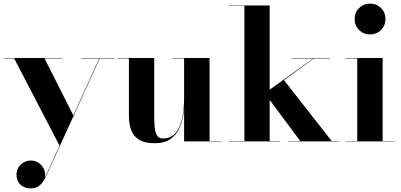

<svg xmlns="http://www.w3.org/2000/svg" viewBox="-21 -780 2214 1059"><path d="M224.5 -458 385 -140.5 308 24.5 57 -458H-1V-460H321.5V-458ZM610.5 -460V-458H529L231.5 195.5Q218.5 223 199.5 241Q180.5 259 146.5 259Q127.5 259 110 250.8Q92.5 242.5 81.2 225.8Q70 209 70 183.5Q70 161 80.8 143.2Q91.5 125.5 109.8 115.5Q128 105.5 150.5 105.5Q172.5 105.5 191.8 118.2Q211 131 221.2 152.5Q231.5 174 226.5 201L526.5 -458H427V-460Z M832 10Q776 10 745.2 -9.8Q714.5 -29.5 702.2 -63.5Q690 -97.5 690 -141V-458H624.5V-460H829.5V-142Q829.5 -100 833 -72Q836.5 -44 846.8 -30Q857 -16 878 -16Q915.5 -16 938.5 -37.5Q961.5 -59 973.8 -93Q986 -127 990.2 -165.2Q994.5 -203.5 994.5 -237L997 -239.5Q997 -202.5 992 -159.5Q987 -116.5 970.8 -78Q954.5 -39.5 921.5 -14.8Q888.5 10 832 10ZM994.5 0V-458H929.5V-460H1135V-2H1200V0Z M1241.5 0V-2H1327V-748H1241.5V-750H1466.5V-2H1521.5V0ZM1571 0V-2H1635L1439 -266L1708 -458H1585.5V-460H1798.5V-458H1711L1545.5 -337.5L1808.5 -2H1848V0Z M2019.5 -590Q1984 -590 1959.5 -614.8Q1935 -639.5 1935 -675Q1935 -711.5 1959.5 -735.8Q1984 -760 2019.5 -760Q2056 -760 2080.5 -735.8Q2105 -711.5 2105 -675Q2105 -639.5 2080.5 -614.8Q2056 -590 2019.5 -590ZM2089.5 -460V-2H2154.5V0H1884.5V-2H1949.5V-458H1884.5V-460Z"/></svg>

Font: Bodoni Moda 96pt
Style: Bold
Weight: 700
Version: Version 2.005